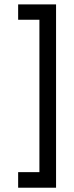

<svg xmlns="http://www.w3.org/2000/svg" viewBox="-20 -685 337 873"><path d="M62.5 97.7H159.2V-595.2H62.5V-665H234.9V168.5H62.5Z"/></svg>

Font: Nika
Style: Regular
Weight: 400
Designer: Mohammad Saleh Souzanchi
Foundry: http://font-store.ir
Version: Version:1.0.0;RFB:1.2.5;Building:2016-05-25 11:08:22.297533